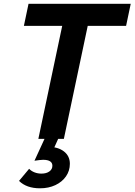

<svg xmlns="http://www.w3.org/2000/svg" viewBox="-20 -735 712 1016"><path d="M182.9 0 311.3 -608H446.3L317.9 0ZM106.4 -598 131 -715H671.8L647.2 -598ZM80.7 222.2 134.1 158.3Q145.9 170.6 162.9 177.1Q179.8 183.7 199 183.7Q225.4 183.7 241.3 172.2Q257.2 160.7 257.2 142.2Q257.2 110.6 207.6 110.6Q200.2 110.6 187.9 112.1Q175.5 113.6 162.4 115.6L220.1 -10H292.2L247.8 88.7L233.2 41.8Q286.7 41.8 318.2 66.2Q349.7 90.6 349.7 131.7Q349.7 168.6 329.2 198.2Q308.7 227.8 272.9 244.6Q237.2 261.4 191.8 261.4Q120.3 261.4 80.7 222.2Z"/></svg>

Font: Wix Madefor Text
Style: Italic
Weight: 400
Italic angle: -12°
Designer: Dalton Maag Ltd
Foundry: Dalton Maag Ltd
Version: Version 3.100